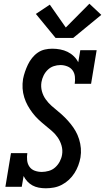

<svg xmlns="http://www.w3.org/2000/svg" viewBox="-20 -1005 565 1033"><path d="M226 8Q207 8 188.5 4.5Q170 1 154.5 -7.5Q139 -16 127 -29Q115 -42 107 -58L97 0H9L39 -181H127Q124 -162 126 -142.5Q128 -123 138.5 -108Q149 -93 167 -86.5Q185 -80 205 -80Q223 -80 242.5 -85.5Q262 -91 277 -104.5Q292 -118 301.5 -136Q311 -154 314 -173Q318 -198 311 -222Q304 -246 290.5 -265.5Q277 -285 259 -300.5Q241 -316 222.5 -331Q204 -346 187 -362Q170 -378 155.5 -397Q141 -416 129.5 -436.5Q118 -457 110.5 -481Q103 -505 101.5 -529.5Q100 -554 104 -580Q108 -600 114.5 -619Q121 -638 130 -657Q139 -676 152.5 -693Q166 -710 183.5 -722Q201 -734 221 -738.5Q241 -743 261 -743Q283 -743 304 -739Q325 -735 343.5 -726Q362 -717 377 -702.5Q392 -688 401 -670L412 -735H500L470 -554H382Q385 -573 383 -592.5Q381 -612 370.5 -626.5Q360 -641 342 -648Q324 -655 305 -655Q287 -655 269 -649Q251 -643 237 -629.5Q223 -616 214.5 -598.5Q206 -581 203 -563Q199 -538 205.5 -514Q212 -490 226 -470.5Q240 -451 257.5 -435.5Q275 -420 293.5 -405Q312 -390 328.5 -373.5Q345 -357 360 -338.5Q375 -320 386.5 -300Q398 -280 405.5 -256Q413 -232 415 -207.5Q417 -183 413 -158Q409 -136 401 -114.5Q393 -93 380.5 -73.5Q368 -54 351 -38Q334 -22 313 -11Q292 0 270 4Q248 8 226 8Q226 8 226 8Q226 8 226 8ZM279 -801 173 -930 248 -980 334 -857 461 -985 525 -925 374 -801Z"/></svg>

Font: Iosevka Slab Semibold Oblique
Style: Regular
Weight: 600
Italic angle: -9°
Monospace: yes
Designer: Belleve Invis
Foundry: Belleve Invis
Version: Version 11.1.1; ttfautohint (v1.8.3)